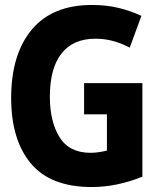

<svg xmlns="http://www.w3.org/2000/svg" viewBox="-20 -744 640 774"><path d="M350 10Q184 10 104.5 -85Q25 -180 25 -349Q25 -525 108 -624.5Q191 -724 351 -724Q411 -724 460.5 -711.5Q510 -699 550 -680L503 -552Q471 -569 436.5 -578.5Q402 -588 365 -588Q275 -588 228 -528.5Q181 -469 181 -354Q181 -254 220 -191Q259 -128 345 -128Q375 -128 411 -137V-283H319V-409H554V-32Q451 10 350 10Z"/></svg>

Font: Noto Sans Mono ExtraBold
Style: Regular
Weight: 800
Designer: Monotype Design Team
Foundry: Monotype Imaging Inc.
Version: Version 2.014